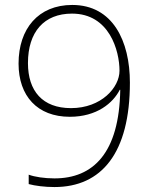

<svg xmlns="http://www.w3.org/2000/svg" viewBox="-20 -746 612 776"><path d="M505 -412C505 -580 436 -726 272 -726C135 -726 55 -630 55 -489C55 -358 131 -274 262 -274C372 -274 437 -330 464 -383H466C462 -128 357 -25 200 -25C160 -25 120 -31 96 -40V-2C122 5 161 10 200 10C391 10 505 -128 505 -412ZM271 -691C422 -691 463 -541 463 -460C463 -393 390 -309 267 -309C152 -309 93 -378 93 -491C93 -617 158 -691 271 -691Z"/></svg>

Font: Noto Sans Sinhala UI ExtraLight
Style: Regular
Weight: 200
Designer: Jelle Bosma - Monotype Design Team
Foundry: Monotype Imaging Inc.
Version: Version 2.006